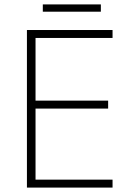

<svg xmlns="http://www.w3.org/2000/svg" viewBox="-20 -850 591 870"><path d="M437 -830H174V-797H437ZM490 0V-36H141V-358H470V-394H141V-678H490V-714H102V0Z"/></svg>

Font: Noto Sans Gurmukhi UI ExtraLight
Style: Regular
Weight: 200
Designer: Jelle Bosma - Monotype Design Team
Foundry: Monotype Imaging Inc.
Version: Version 2.004